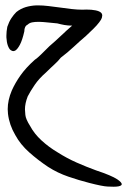

<svg xmlns="http://www.w3.org/2000/svg" viewBox="-20 -293 475 717"><path d="M7.3 -192.9Q13.7 -211.9 22.5 -225.1Q31.2 -238.3 41 -248Q57.1 -260.7 75.9 -266.4Q94.7 -272 115.7 -272.9H122.6Q140.1 -272.9 160.2 -270.5Q180.2 -268.1 202.6 -265.1Q225.1 -261.7 247.1 -259.3Q269 -256.8 288.1 -256.8Q295.4 -257.3 302.2 -257.3Q322.3 -257.3 336.7 -254.4Q351.1 -251.5 357.4 -245.6Q361.8 -241.2 361.8 -234.9Q361.8 -232.4 360.4 -226.6Q358.9 -220.7 350.3 -209.5Q341.8 -198.2 328.6 -185.3Q315.4 -172.4 300.8 -158.7Q278.3 -139.6 255.6 -118.4Q232.9 -97.2 207 -77.6Q202.1 -71.3 196.5 -65.4Q190.9 -59.6 184.1 -53.2Q177.2 -46.9 169.2 -39.3Q161.1 -31.7 151.9 -22.5Q126 0 109.6 23.9Q93.3 47.9 83.5 66.9Q73.2 93.3 73.2 115.2Q73.2 120.6 74.7 136.2Q76.2 151.9 92.3 177.2Q107.9 206.5 135 231.4Q162.1 256.3 194.3 275.4Q229.5 297.9 266.6 314.2Q303.7 330.6 338.9 343.3Q396.5 362.3 418.5 377Q434.6 388.2 434.6 394.5Q434.6 397 433.1 398.4Q427.2 404.3 404.3 404.3Q399.9 404.3 381.3 403.6Q362.8 402.8 313.5 390.1Q275.4 380.4 235.4 366.7Q195.3 353 160.2 330.6Q122.1 305.2 89.1 275.9Q56.2 246.6 37.1 211.4Q14.6 173.3 9.8 131.8Q8.8 123.5 8.8 114.7Q8.8 81.1 23.9 45.4Q36.6 16.6 56.9 -12Q77.1 -40.5 109.4 -69.3Q119.1 -75.7 133.8 -90.1Q148.4 -104.5 164.6 -120.6Q187 -139.6 208.7 -160.4Q230.5 -181.2 249.5 -197.3Q233.9 -197.3 220.5 -199.7Q207 -202.1 194.3 -205.6Q176.8 -207 159.7 -209Q142.6 -210.9 127.9 -211.4H122.1Q110.4 -211.4 100.1 -209.5Q89.8 -207.5 83.5 -201.2Q70.8 -195.3 70.8 -175.8Q63.5 -143.6 54.7 -126.7Q45.9 -109.9 37.6 -104.5Q33.2 -102.1 29.3 -102.1Q25.4 -102.1 19.8 -106Q14.2 -109.9 9.5 -122.3Q4.9 -134.8 3.9 -153.3V-160.2Q3.9 -175.3 7.3 -192.9Z"/></svg>

Font: DimaLove
Style: regular
Weight: 400
Designer: R.Balvardi
Foundry: Dima Software Group
Version: Version 1.00;May 4, 2019;FontCreator 11.5.0.2427 64-bit